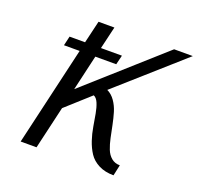

<svg xmlns="http://www.w3.org/2000/svg" viewBox="-123 -833 995 966"><g transform="rotate(20 375.0 -350.0)"><path d="M122.1 -529.8 133.8 -580.1H216.8L245.1 -700.2H330.1L301.8 -580.1H414.1L401.9 -529.8H290L246.1 -339.8L649.9 -700.2H750L403.8 -393.1Q429.2 -380.9 446.5 -355.7Q463.9 -330.6 472.9 -300.3Q481.9 -270 488.8 -236.1Q495.6 -202.1 502.2 -170.9Q508.8 -139.6 518.8 -114.3Q528.8 -88.9 547.4 -73.5Q565.9 -58.1 592.8 -58.1L580.1 0Q533.7 0 500 -17.3Q466.3 -34.7 448 -62.7Q429.7 -90.8 418.2 -125.2Q406.7 -159.7 400.9 -195.3Q395 -231 389.4 -261.7Q383.8 -292.5 374.3 -315.2Q364.7 -337.9 349.1 -344.2L221.2 -229L168 0H83L206.1 -529.8Z"/></g></svg>

Font: Pfennig
Style: Italic
Weight: 500
Italic angle: -13°
Version: Version 20120410 ; ttfautohint (v0.8)